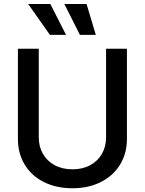

<svg xmlns="http://www.w3.org/2000/svg" viewBox="-20 -958 746 989"><path d="M633.8 -707V-242.2Q633.8 -168.5 598.9 -110.8Q564 -53.2 500.2 -20.8Q436.5 11.7 353.5 11.7Q269.5 11.7 205.6 -20.5Q141.6 -52.7 106.9 -110.6Q72.3 -168.5 72.3 -242.2V-707H179.7V-251Q179.7 -203.1 200.9 -165.8Q222.2 -128.4 261.5 -107.2Q300.8 -85.9 353.5 -85.9Q405.8 -85.9 444.8 -107.2Q483.9 -128.4 505.1 -165.8Q526.4 -203.1 526.4 -251V-707ZM125 -937.5H239.3L320.3 -778.3H237.3ZM311.5 -937.5H425.8L473.6 -778.3H391.6Z"/></svg>

Font: Pretendard Medium
Style: Regular
Weight: 500
Designer: Base glyphs from Inter by Rasmus Andersson; Hangeul glyphs from Noto Sans CJK(Source Han Sans) by Jang Soo-young and Kan
Foundry: Kil Hyung-jin
Version: Version 1.309